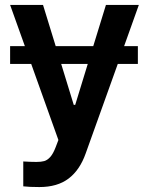

<svg xmlns="http://www.w3.org/2000/svg" viewBox="-20 -550 595 769"><path d="M532.2 -293.9H451.7L323.2 64.5Q299.8 130.9 254.9 165Q210 199.2 137.7 199.2Q96.7 199.2 73.2 196.3V96.7Q104.5 98.6 126 98.6Q144.5 98.6 157 95.2Q169.4 91.8 181.2 78.9Q192.9 65.9 203.1 39.1L213.9 10.7L105 -293.9H20.5V-365.2H79.6L20.5 -530.3H152.3L203.1 -365.2H353.5L404.3 -530.3H536.1L477.1 -365.2H532.2ZM275.4 -129.9H281.2L331.5 -293.9H225.1Z"/></svg>

Font: Pretendard GOV SemiBold
Style: Regular
Weight: 600
Designer: Base glyphs from Inter by Rasmus Andersson; Hangeul glyphs from Noto Sans CJK(Source Han Sans) by Jang Soo-young and Kan
Foundry: Kil Hyung-jin
Version: Version 1.309